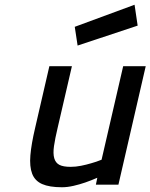

<svg xmlns="http://www.w3.org/2000/svg" viewBox="-20 -778 634 809"><path d="M594 -499 479 0H384L390 -29Q365 -18 339 -9Q316 -1 290 5Q264 11 241 11Q188 11 157.5 -2.5Q127 -16 115.5 -46Q104 -76 108 -123.5Q112 -171 128 -239L188 -499H283L223 -240Q212 -194 207.5 -162.5Q203 -131 208.5 -111.5Q214 -92 230 -83.5Q246 -75 278 -75Q299 -75 321.5 -79.5Q344 -84 364 -90Q386 -96 408 -105L499 -499ZM547 -758 560 -670 307 -586 295 -665Z"/></svg>

Font: Panefresco 600wt
Style: Italic
Weight: 600
Foundry: Campivisivi & Chank Co
Version: Version 1.000